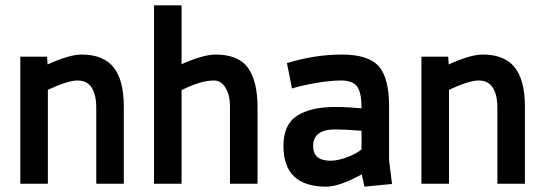

<svg xmlns="http://www.w3.org/2000/svg" viewBox="-20 -687 2040 718"><path d="M156 -475 158 -446Q239 -483 285 -483Q366 -483 404.5 -435.5Q443 -388 443 -287V0H340V-284Q340 -332 323 -359Q306 -386 270 -386Q234 -386 159 -351V0H56V-475Z M659 -350V0H556V-667H659V-447Q740 -483 786 -483Q872 -483 907.5 -433Q943 -383 943 -287V0H840V-289Q840 -331 823.5 -358.5Q807 -386 780 -386Q731 -386 659 -350Z M1216 -86Q1244 -86 1278 -99Q1312 -112 1332 -128V-198Q1272 -203 1234 -203Q1151 -203 1151 -141Q1151 -86 1216 -86ZM1200 11Q1040 11 1040 -141Q1040 -222 1091.5 -254.5Q1143 -287 1234 -287Q1277 -287 1332 -282Q1332 -342 1315 -364Q1298 -386 1256 -386Q1214 -386 1158 -376Q1102 -366 1072 -356L1053 -451Q1158 -483 1258 -483Q1358 -483 1396.5 -439Q1435 -395 1435 -290V-87L1446 1L1343 11L1333 -35Q1249 11 1200 11Z M1656 -475 1658 -446Q1739 -483 1785 -483Q1866 -483 1904.5 -435.5Q1943 -388 1943 -287V0H1840V-284Q1840 -332 1823 -359Q1806 -386 1770 -386Q1734 -386 1659 -351V0H1556V-475Z"/></svg>

Font: TypoPRO Lekton
Style: Bold
Weight: 700
Monospace: yes
Designer: Paolo Mazzetti, Luciano Perondi, Raffaele Flato, Elena Papassissa, Emilio Macchia, Michela Povoleri, Tobias Seemiller, R
Version: Version 34.000